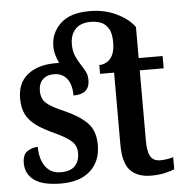

<svg xmlns="http://www.w3.org/2000/svg" viewBox="-54 -824 847 887"><g transform="rotate(-5 369.0 -381.0)"><path d="M195 10Q110 10 70 -19Q30 -48 30 -99Q30 -139 53 -153.5Q76 -168 101 -168Q101 -111 126 -76.5Q151 -42 197 -42Q242 -42 263 -64Q284 -86 284 -123Q284 -157 261.5 -178Q239 -199 183 -225Q134 -247 102 -270Q70 -293 54.5 -323Q39 -353 39 -397Q39 -471 87.5 -508.5Q136 -546 215 -546Q225 -546 233 -546Q224 -565 218.5 -584.5Q213 -604 213 -625Q213 -686 258 -729Q303 -772 393 -772Q463 -772 518.5 -745Q574 -718 601 -680V-536H712V-479H601V-151Q601 -102 614.5 -79.5Q628 -57 659 -57Q676 -57 691 -59.5Q706 -62 720 -66V-10Q706 -4 678 3Q650 10 611 10Q549 10 515.5 -24.5Q482 -59 482 -146V-479H417V-520Q448 -520 469 -544Q490 -568 490 -620Q490 -663 475 -685.5Q460 -708 438.5 -715Q417 -722 395 -722Q347 -722 323 -696Q299 -670 299 -626Q299 -595 308.5 -573Q318 -551 330 -532.5Q342 -514 351.5 -496.5Q361 -479 361 -457Q361 -455 361 -453Q361 -423 342.5 -406.5Q324 -390 286 -390Q286 -442 264 -469Q242 -496 205 -496Q171 -496 152 -477Q133 -458 133 -425Q133 -388 156 -367.5Q179 -347 240 -321Q306 -292 342 -255.5Q378 -219 378 -153Q378 -77 330 -33.5Q282 10 195 10Z"/></g></svg>

Font: Noto Serif Condensed SemiBold
Style: Regular
Weight: 600
Width: 3
Designer: Monotype Design Team
Foundry: Monotype Imaging Inc.
Version: Version 2.013